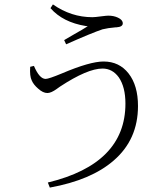

<svg xmlns="http://www.w3.org/2000/svg" viewBox="-20 -807 751 871"><path d="M206 44 197 21Q549 -64 549 -337Q549 -412 519 -456Q490 -496 445 -496Q377 -496 252 -414Q247 -411 238 -404Q212 -385 195 -385Q175 -385 153 -405Q132 -423 124 -442Q114 -462 117 -504L134 -508Q159 -449 187 -449Q201 -449 261 -474Q388 -528 450 -528Q521 -528 563.5 -473.5Q606 -419 606 -326Q606 -174 496 -79Q394 10 206 44ZM280 -606 271 -625Q285 -633 312 -649Q360 -676 378 -688Q375 -688 369 -689Q265 -706 209 -770L220 -787Q303 -729 399 -729Q411 -729 440 -733Q464 -736 471 -736Q496 -736 515 -727Q537 -717 537 -701Q537 -685 508 -683Q507 -683 504 -683Q469 -680 445 -674Q397 -658 280 -606Z"/></svg>

Font: GenRyuMin TW L
Style: Regular
Weight: 300
Version: Version 1.501;PS 1;hotconv 16.6.51;makeotf.lib2.5.65220